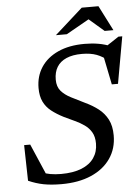

<svg xmlns="http://www.w3.org/2000/svg" viewBox="-59 -917 704 973"><g transform="rotate(-5 293.0 -430.0)"><path d="M508.5 -590Q479.5 -614.5 448.8 -626Q418 -637.5 374 -637.5Q327 -637.5 295 -623.5Q263 -609.5 247 -583.2Q231 -557 231 -519Q231 -483 249.8 -461.2Q268.5 -439.5 300 -423.5Q331.5 -407.5 369 -389Q406.5 -371.5 435.8 -348.8Q465 -326 482 -293.2Q499 -260.5 499 -212Q499 -145 464.2 -94.8Q429.5 -44.5 365.8 -16.8Q302 11 214.5 11Q162 11 123.5 3.5Q85 -4 46.5 -21L42.5 -202.5H73.5L150.5 -24L110 -60Q136.5 -49.5 161.8 -45Q187 -40.5 216.5 -40.5Q278.5 -40.5 320.8 -57.5Q363 -74.5 384.5 -105.8Q406 -137 406 -179Q406 -213.5 392.8 -236.2Q379.5 -259 357.5 -274.5Q335.5 -290 308.8 -302.2Q282 -314.5 255 -327.5Q219.5 -345.5 193.8 -365.8Q168 -386 154.2 -414.5Q140.5 -443 140.5 -484Q140.5 -544 170.5 -589.8Q200.5 -635.5 256.8 -661.2Q313 -687 392 -687Q430 -687 463 -681.2Q496 -675.5 531.5 -661L497.5 -663L566.5 -708.5H586L543.5 -470.5H512L478 -638ZM251.5 -743.5 394 -871H479L544 -743.5H499.5L416.5 -815H433.5L307 -743.5Z"/></g></svg>

Font: Newsreader 16pt Medium
Style: Italic
Weight: 500
Italic angle: -17°
Designer: Hugues Gentile
Foundry: Production Type
Version: Version 1.003